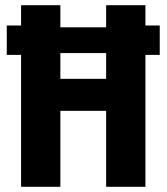

<svg xmlns="http://www.w3.org/2000/svg" viewBox="-20 -718 640 738"><path d="M388 -292H212V0H61V-507H6V-620H61V-698H212V-613H388V-698H539V-620H594V-507H539V0H388ZM388 -415V-514H212V-415Z"/></svg>

Font: iA Writer Quattro V
Style: Regular
Weight: 400
Designer: Mike Abbink, Paul van der Laan, Pieter van Rosmalen, Oliver Reichenstein
Foundry: Information Architects Inc.
Version: Version 2.000